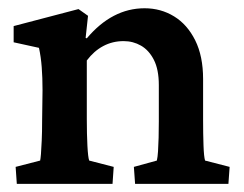

<svg xmlns="http://www.w3.org/2000/svg" viewBox="-20 -454 602 474"><path d="M21.5 0 18.6 -42 79.1 -57.6Q80.1 -61.5 81.1 -73.7Q82 -85.9 83 -106.9Q84 -127.9 84 -157.2L85 -231.4Q85 -262.7 83 -288.1Q81.1 -313.5 76.2 -335.9L13.7 -349.6V-389.6L173.8 -431.6L197.3 -415L191.4 -360.4L194.3 -359.4Q225.6 -396.5 261.2 -415Q296.9 -433.6 336.9 -433.6Q377 -433.6 409.7 -413.6Q442.4 -393.6 461.9 -354.5Q481.4 -315.4 481.4 -258.8V-157.2Q481.4 -124 482.4 -95.2Q483.4 -66.4 486.3 -57.6L546.9 -42L543.9 0H313.5L310.5 -42L367.2 -57.6Q369.1 -65.4 370.1 -80.1Q371.1 -94.7 371.6 -114.3Q372.1 -133.8 372.1 -154.3V-244.1Q372.1 -282.2 359.9 -306.2Q347.7 -330.1 328.1 -341.3Q308.6 -352.5 285.2 -352.5Q257.8 -352.5 234.9 -340.3Q211.9 -328.1 194.3 -304.7V-160.2Q194.3 -123 195.8 -94.2Q197.3 -65.4 200.2 -57.6L260.7 -42L257.8 0Z"/></svg>

Font: Crimson Pro ExtraLight SemiBold
Style: Regular
Weight: 600
Version: Version 1.002